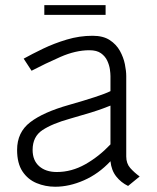

<svg xmlns="http://www.w3.org/2000/svg" viewBox="-20 -698 596 730"><path d="M190 12Q152.5 12 119.2 -1.8Q86 -15.5 65.5 -46.2Q45 -77 45 -128Q45 -195 94.8 -233.2Q144.5 -271.5 242 -299Q300 -315.5 340.5 -328.8Q381 -342 400 -351.5V-409Q400 -418.5 397.8 -434.5Q395.5 -450.5 387.8 -467.2Q380 -484 364 -495.5Q348 -507 320 -507Q267.5 -507 209.5 -481.5Q151.5 -456 100 -429L70 -475Q101.5 -492.5 143.5 -512.8Q185.5 -533 233.8 -547.5Q282 -562 332 -562Q372 -562 397 -545.8Q422 -529.5 435.8 -504.8Q449.5 -480 454.8 -454Q460 -428 460 -409V-103Q460 -76.5 475.2 -59.2Q490.5 -42 511 -27L467 9Q440 -4 421.8 -27.2Q403.5 -50.5 400 -85Q355 -37 299.2 -12.5Q243.5 12 190 12ZM196 -44Q252 -44 304 -73.2Q356 -102.5 400 -149V-296.5Q389 -292 372.2 -285.8Q355.5 -279.5 326 -270.2Q296.5 -261 247 -247Q178.5 -228 141.2 -203.2Q104 -178.5 104 -128Q104 -88 129 -66Q154 -44 196 -44ZM148.5 -678.5H381.5V-641.5H148.5Z"/></svg>

Font: Junction Light
Style: Regular
Weight: 300
Designer: Caroline Hadilaksono
Foundry: Caroline Hadilaksono, Tyler Finck, The League of Moveable Type
Version: Version 2.000; ttfautohint (v1.8.3)